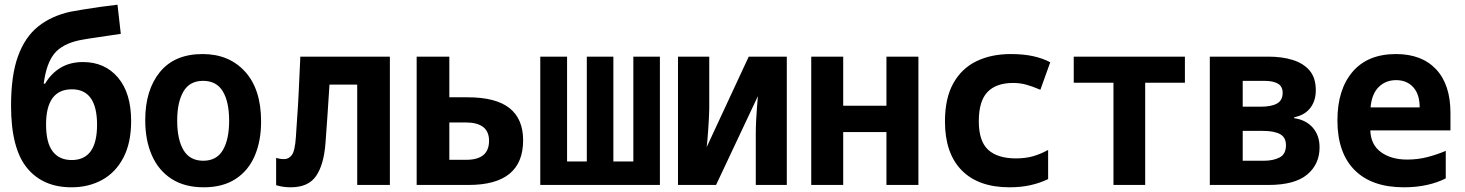

<svg xmlns="http://www.w3.org/2000/svg" viewBox="-20 -787 6233 817"><path d="M284 10Q162 10 94.5 -73Q27 -156 27 -337Q27 -466 56.5 -547.5Q86 -629 142 -674Q198 -719 279 -737Q300 -741 333.5 -746.5Q367 -752 405.5 -757.5Q444 -763 480 -767L494 -643Q450 -636 400 -629Q350 -622 319 -616Q244 -600 210.5 -558Q177 -516 166 -431H172Q197 -474 237.5 -498.5Q278 -523 333 -523Q426 -523 482 -457Q538 -391 538 -272Q538 -179 505 -116Q472 -53 414.5 -21.5Q357 10 284 10ZM285 -106Q393 -106 393 -256Q393 -407 286 -407Q176 -407 176 -257Q176 -180 204 -143Q232 -106 285 -106Z M847 10Q766 10 710.5 -25.5Q655 -61 626.5 -125.5Q598 -190 598 -276Q598 -404 660.5 -480.5Q723 -557 842 -557Q955 -557 1023 -482Q1091 -407 1091 -270Q1091 -187 1064 -124Q1037 -61 982.5 -25.5Q928 10 847 10ZM845 -103Q902 -103 928.5 -148.5Q955 -194 955 -273Q955 -354 928 -398.5Q901 -443 844 -443Q787 -443 760.5 -397.5Q734 -352 734 -274Q734 -193 761 -148Q788 -103 845 -103Z M1217 10Q1183 10 1155 1V-115Q1163 -113 1170.5 -111.5Q1178 -110 1189 -110Q1209 -110 1222 -127.5Q1235 -145 1239 -203Q1241 -241 1244.5 -286.5Q1248 -332 1251 -394.5Q1254 -457 1258 -546H1639V0H1500V-427H1382Q1377 -352 1373.5 -296.5Q1370 -241 1365 -178Q1358 -86 1325 -38Q1292 10 1217 10Z M1753 0V-546H1892V-373H1970Q2090 -373 2148 -327Q2206 -281 2206 -190Q2206 0 1974 0ZM1892 -107H1964Q2061 -107 2061 -188Q2061 -266 1961 -266H1892Z M2279 0V-546H2393V-100H2477V-546H2590V-100H2675V-546H2788V0Z M2865 0V-546H2998V-324Q2998 -307 2996.5 -283Q2995 -259 2993.5 -234Q2992 -209 2990 -189Q2988 -169 2987 -161L3166 -546H3328V0H3196V-218Q3196 -243 3197.5 -275Q3199 -307 3201.5 -335Q3204 -363 3205 -378L3027 0Z M3432 0V-546H3568V-337H3752V-546H3888V0H3752V-225H3568V0Z M4276 10Q4143 10 4072 -62.5Q4001 -135 4001 -270Q4001 -369 4036.5 -432.5Q4072 -496 4135 -526.5Q4198 -557 4281 -557Q4335 -557 4376 -548Q4417 -539 4449 -522L4407 -405Q4372 -420 4346 -427Q4320 -434 4291 -434Q4219 -434 4182 -395.5Q4145 -357 4145 -271Q4145 -186 4185 -149.5Q4225 -113 4303 -113Q4342 -113 4373.5 -121.5Q4405 -130 4440 -149V-25Q4405 -8 4364.5 1Q4324 10 4276 10Z M4718 0V-435H4549V-546H5022V-435H4853V0Z M5128 0V-546H5378Q5435 -546 5480.5 -532Q5526 -518 5552.5 -487Q5579 -456 5579 -403Q5579 -358 5555.5 -327.5Q5532 -297 5487 -288V-284Q5537 -277 5566 -244Q5595 -211 5595 -160Q5595 -88 5542 -44Q5489 0 5378 0ZM5268 -333H5344Q5390 -333 5414 -346.5Q5438 -360 5438 -392Q5438 -419 5418 -431Q5398 -443 5359 -443H5268ZM5268 -103H5358Q5398 -103 5425 -117Q5452 -131 5452 -169Q5452 -203 5426.5 -216.5Q5401 -230 5354 -230H5268Z M5954 10Q5817 10 5744 -63.5Q5671 -137 5671 -275Q5671 -406 5735.5 -481.5Q5800 -557 5920 -557Q6030 -557 6091 -492Q6152 -427 6152 -306V-232H5811Q5813 -171 5856.5 -139.5Q5900 -108 5968 -108Q6013 -108 6053.5 -118.5Q6094 -129 6132 -145V-28Q6097 -10 6052 0Q6007 10 5954 10ZM5812 -330H6021Q6021 -386 5993.5 -416Q5966 -446 5921 -446Q5876 -446 5846.5 -416.5Q5817 -387 5812 -330Z"/></svg>

Font: Noto Sans Mono SemiCondensed
Style: Bold
Weight: 700
Width: 4
Designer: Monotype Design Team
Foundry: Monotype Imaging Inc.
Version: Version 2.014